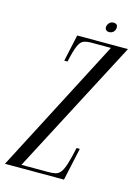

<svg xmlns="http://www.w3.org/2000/svg" viewBox="-159 -873 680 941"><g transform="rotate(15 180.5 -403.0)"><path d="M267.6 -781.4Q265.2 -769.9 270.6 -762.8Q276 -755.6 287.5 -755.6Q299.4 -755.6 307.9 -762.8Q316.4 -769.9 318.1 -781.4Q320.2 -792.5 315.1 -799.3Q309.9 -806.1 298 -806.1Q286.5 -806.1 278.6 -799.3Q270.8 -792.5 267.6 -781.4ZM316.8 -683 -37.9 0H261.6L297.6 -165.5H281.2Q269.5 -111 259.8 -80.4Q250 -49.8 239.2 -36.2Q228.4 -22.8 213.9 -19.4Q199.5 -16 178.1 -16H41.5L399 -699H141.6L112 -563.5H128.6Q141.1 -621.1 152.1 -645.9Q163.1 -670.8 178.4 -676.9Q193.8 -683 218.9 -683Z"/></g></svg>

Font: Emberly Black
Style: Italic
Weight: 900
Italic angle: -12°
Designer: Rajesh Rajput
Foundry: Rajesh Rajput
Version: Version 1.000